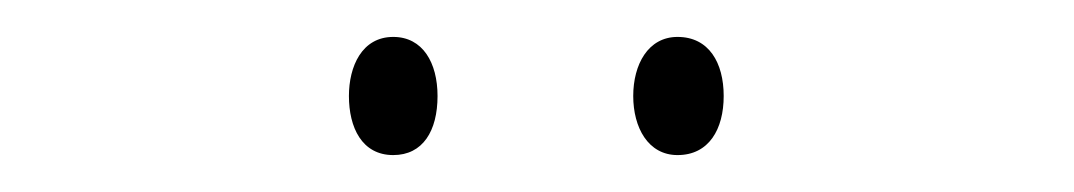

<svg xmlns="http://www.w3.org/2000/svg" viewBox="-20 -720 582 104"><path d="M169 -668C169 -651 176 -636 193 -636C209 -636 217 -649 217 -668C217 -686 209 -700 193 -700C176 -700 169 -684 169 -668ZM323 -668C323 -651 331 -636 347 -636C364 -636 372 -650 372 -668C372 -686 364 -700 347 -700C331 -700 323 -685 323 -668Z"/></svg>

Font: Noto Sans Gurmukhi Condensed Thin
Style: Regular
Weight: 100
Width: 3
Designer: Jelle Bosma - Monotype Design Team
Foundry: Monotype Imaging Inc.
Version: Version 2.004